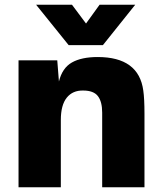

<svg xmlns="http://www.w3.org/2000/svg" viewBox="-20 -788 680 808"><path d="M391 -548Q564 -548 583 -407Q588 -373 588 -309V0H410V-314Q410 -360 392 -383.5Q374 -407 330 -407Q286 -408 261 -377Q236 -346 236 -283V0H58V-534H221L228 -445Q242 -502 282.5 -525Q323 -548 391 -548ZM132 -768H283L342 -689L399 -768H549L413 -598H269Z"/></svg>

Font: Nacelle Heavy
Style: Regular
Weight: 800
Designer: Sora Sagano
Foundry: Sora Sagano
Version: Version 1.000;FEAKit 1.0